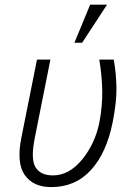

<svg xmlns="http://www.w3.org/2000/svg" viewBox="-20 -780 543 811"><path d="M192.9 -528.3 127 -197.8Q108.9 -108.4 129.9 -73.7Q150.9 -39.1 203.6 -39.1Q272 -39.1 326.9 -106.2Q381.8 -173.3 399.9 -263.7Q413.1 -333.5 411.9 -397.5Q410.6 -461.4 399.4 -528.3H460.4Q471.2 -469.2 471.9 -408.9Q472.7 -348.6 456.1 -264.6Q430.2 -134.3 364.3 -62Q298.3 10.3 196.3 10.3Q120.1 10.3 84.5 -40.8Q48.8 -91.8 70.3 -198.7L136.2 -528.3ZM360.8 -760.3H432.1L327.1 -599.6H294.4Z"/></svg>

Font: Franko
Style: Light Italic
Weight: 300
Designer: Google
Version: Version 1.200310; 2013